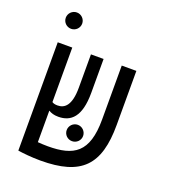

<svg xmlns="http://www.w3.org/2000/svg" viewBox="-140 -865 866 976"><g transform="rotate(20 293.0 -376.5)"><path d="M190.9 9.3C411.6 9.3 493.7 -75.7 493.7 -293.5V-585.9H414.6V-293.9C414.6 -114.7 341.3 -71.8 201.7 -71.8C183.6 -71.8 164.1 -72.8 147 -74.2V-244.6C161.1 -236.3 176.3 -231 200.2 -231C267.6 -231 316.4 -272 316.4 -402.3V-585.9H248V-405.3C248 -308.6 214.4 -283.7 177.2 -283.7C164.1 -283.7 155.3 -285.6 147 -291V-585.9H68.4V-0.5V0C92.8 3.9 141.1 9.3 190.9 9.3ZM308.1 -138.2C332.5 -138.2 352.5 -157.7 352.5 -182.1C352.5 -206.5 332.5 -226.6 308.1 -226.6C283.7 -226.6 263.7 -206.5 263.7 -182.1C263.7 -157.7 283.7 -138.2 308.1 -138.2ZM108.4 -673.3C132.8 -673.3 152.8 -692.9 152.8 -717.3C152.8 -741.7 132.8 -761.7 108.4 -761.7C84 -761.7 64 -741.7 64 -717.3C64 -692.9 84 -673.3 108.4 -673.3Z"/></g></svg>

Font: Cascadia Code SemiLight
Style: Regular
Weight: 350
Monospace: yes
Designer: Aaron Bell
Foundry: Saja Typeworks
Version: Version 2404.023